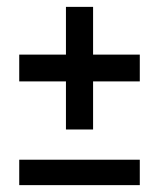

<svg xmlns="http://www.w3.org/2000/svg" viewBox="-20 -539 463 559"><path d="M172 -162V-302H36V-380H172V-519H251V-380H387V-302H251V-162ZM36 0V-74H387V0Z"/></svg>

Font: Alumni Sans Thin
Style: Bold
Weight: 700
Version: Version 1.018